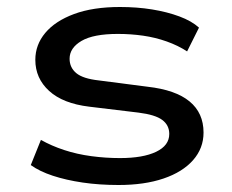

<svg xmlns="http://www.w3.org/2000/svg" viewBox="-20 -520 664 549"><path d="M319 9Q264 9 216.5 2Q169 -5 131 -17.5Q93 -30 68 -48L97 -120Q127 -103 163.5 -91Q200 -79 241 -73.5Q282 -68 323 -68Q389 -68 426.5 -86Q464 -104 464 -137Q464 -162 444 -177Q424 -192 376 -198L235 -215Q160 -224 120.5 -260Q81 -296 81 -349Q81 -392 109.5 -426Q138 -460 192 -480Q246 -500 323 -500Q372 -500 415 -493Q458 -486 493 -473Q528 -460 549 -441L515 -373Q489 -390 456.5 -401.5Q424 -413 389 -418Q354 -423 317 -423Q247 -423 213 -403Q179 -383 179 -352Q179 -327 198 -311Q217 -295 263 -290L402 -272Q482 -263 522 -230Q562 -197 562 -141Q562 -96 532 -62Q502 -28 447.5 -9.5Q393 9 319 9Z"/></svg>

Font: Nunito Sans 10pt Expanded Medium
Style: Regular
Weight: 500
Width: 7
Designer: Vernon Adams
Foundry: Vernon Adams
Version: Version 3.101;gftools[0.9.27]